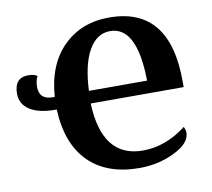

<svg xmlns="http://www.w3.org/2000/svg" viewBox="-80 -817 1017 919"><g transform="rotate(-10 428.0 -357.5)"><path d="M768.1 -147Q775.9 -133.3 775.9 -117.2Q775.9 -67.4 697.8 -28.8Q619.6 9.8 526.9 9.8Q368.2 9.8 279.5 -79.1Q190.9 -168 184.1 -335H174.8Q97.7 -335 53.7 -363Q9.8 -391.1 9.8 -441.9Q9.8 -520 78.1 -520Q106 -520 121.1 -508.8Q109.9 -487.3 109.9 -458Q109.9 -396 174.8 -396H185.1Q195.8 -551.3 283.4 -638.2Q371.1 -725.1 506.8 -725.1Q800.8 -725.1 800.8 -363.8V-335H349.1Q358.9 -69.8 557.1 -69.8Q667.5 -69.8 768.1 -147ZM351.1 -396H633.8Q630.4 -660.2 500 -660.2Q435.1 -660.2 396 -591.8Q356.9 -523.4 351.1 -396Z"/></g></svg>

Font: Droid Serif
Style: Bold
Weight: 700
Designer: Monotype Design team
Foundry: Monotype Imaging Inc.
Version: Version 1.03